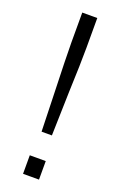

<svg xmlns="http://www.w3.org/2000/svg" viewBox="-137 -728 481 769"><g transform="rotate(20 103.5 -344.0)"><path d="M79 -323Q73 -507 73 -561V-688H137V-561Q137 -497 132 -369L127 -184H83ZM71 -79H139V0H71Z"/></g></svg>

Font: Saira SemiCondensed Light
Style: Regular
Weight: 300
Width: 4
Designer: Hector Gatti with collaboration of the Omnibus-Type team
Foundry: Omnibus-Type
Version: Version 0.072; ttfautohint (v1.8)